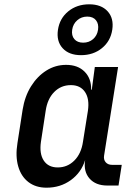

<svg xmlns="http://www.w3.org/2000/svg" viewBox="-20 -861 640 891"><path d="M196 10Q146 10 112 -16Q78 -42 64.5 -89Q51 -136 61 -197L85 -352Q95 -414 124 -460.5Q153 -507 195 -533.5Q237 -560 287 -560Q341 -560 372.5 -528.5Q404 -497 403 -445H406L420 -550H528L463 -139Q460 -120 470.5 -108Q481 -96 500 -96H545L530 0H478Q424 0 395.5 -32.5Q367 -65 375 -117V-118Q357 -60 308.5 -25Q260 10 196 10ZM248 -84Q293 -84 325 -116Q357 -148 365 -203L388 -347Q396 -402 374.5 -434Q353 -466 309 -466Q263 -466 231.5 -434Q200 -402 192 -347L170 -203Q162 -148 183 -116Q204 -84 248 -84ZM356 -605Q300 -605 270.5 -637.5Q241 -670 249 -723Q257 -776 297 -808.5Q337 -841 394 -841Q450 -841 479.5 -808.5Q509 -776 501 -723Q493 -670 453 -637.5Q413 -605 356 -605ZM366 -663Q393 -663 412 -679.5Q431 -696 435 -723Q439 -750 425.5 -767Q412 -784 385 -784Q358 -784 338.5 -767Q319 -750 315 -723Q311 -696 325 -679.5Q339 -663 366 -663Z"/></svg>

Font: JetBrains Mono NL SemiBold
Style: Italic
Weight: 600
Italic angle: -9°
Monospace: yes
Designer: Philipp Nurullin, Konstantin Bulenkov
Foundry: JetBrains
Version: Version 2.305; ttfautohint (v1.8.4.7-5d5b)